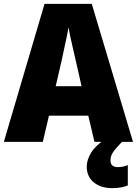

<svg xmlns="http://www.w3.org/2000/svg" viewBox="-20 -736 710 996"><path d="M470 0 438 -136H234L202 0H0L211 -716H456L670 0ZM373 -422Q368 -444 360.5 -476Q353 -508 346 -540Q339 -572 336 -595Q332 -573 325.5 -542Q319 -511 312 -479.5Q305 -448 300 -423L269 -289H403ZM553 96Q553 131 592 131Q605 131 619.5 128Q634 125 643 120V226Q629 232 608.5 236Q588 240 562 240Q503 240 466.5 210Q430 180 430 128Q430 94 452 57Q474 20 535 -22L613 0Q580 33 566.5 53.5Q553 74 553 96Z"/></svg>

Font: Noto Sans Gurmukhi UI SemiCondensed Black
Style: Regular
Weight: 900
Width: 4
Designer: Jelle Bosma - Monotype Design Team
Foundry: Monotype Imaging Inc.
Version: Version 2.004; ttfautohint (v1.8.4.7-5d5b)